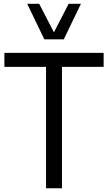

<svg xmlns="http://www.w3.org/2000/svg" viewBox="-20 -1004 577 1024"><path d="M125 -983.9H189L267.6 -831.5L346.2 -983.9H411.6L320.3 -794.4H216.3ZM310.5 0H225.6V-647.5H3.4V-722.2H532.7V-647.5H310.5Z"/></svg>

Font: Oxygen-Regular
Style: Regular
Weight: 400
Designer: Vernon Adams
Foundry: Vernon Adams
Version: Version Release 0.2.3 webfont; ttfautohint (v0.93.3-1d66) -l